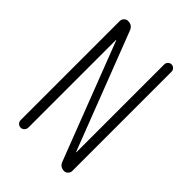

<svg xmlns="http://www.w3.org/2000/svg" viewBox="-213 -828 926 926"><g transform="rotate(45 250.0 -365.0)"><path d="M75.2 -26.4V-701.2Q75.2 -712.9 83.5 -721.7Q91.8 -730.5 103.5 -730.5Q132.8 -730.5 142.6 -703.1L373 -106.4Q373 -105.5 374 -105.5Q375 -105.5 375 -106.4V-705.1Q375 -715.8 382.3 -723.1Q389.6 -730.5 399.9 -730.5Q410.2 -730.5 417.5 -723.1Q424.8 -715.8 424.8 -705.1V-28.3Q424.8 -17.6 416.5 -8.8Q408.2 0 397.5 0Q369.1 0 359.4 -26.4L128.9 -624Q128.9 -625 127.9 -625Q127 -625 127 -624V-26.4Q127 -16.6 119.6 -8.3Q112.3 0 101.1 0Q89.8 0 82.5 -7.8Q75.2 -15.6 75.2 -26.4Z"/></g></svg>

Font: Rounded-L Mgen+ 1m light
Style: Regular
Weight: 200
Designer: [Source Han Sans]
Ryoko NISHIZUKA  (kana & ideographs); Paul D. Hunt (Latin, Greek & Cyrillic); Wenlong ZHANG  (bopomofo
Version: Version 1.059.20150602